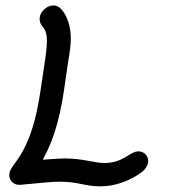

<svg xmlns="http://www.w3.org/2000/svg" viewBox="-20 -665 632 688"><path d="M13.9 -44.5C9.9 -21.8 25.6 -2.7 48.4 -2.7H52L150.9 -11.8C165.4 -13.1 179.7 -13.8 193.6 -13.8C264.7 -13.8 280.8 2.7 340.1 2.7C391 2.7 444.2 -15.5 489.3 -49.1C498.7 -56.4 508.4 -70 510.3 -80.9C514.3 -103.6 498.6 -122.7 475.9 -122.7C445.4 -122.7 422.1 -80.9 354.9 -80.9C318.1 -80.9 276.4 -97.2 214.2 -97.2C195.3 -97.2 176.7 -96 158.2 -94.5L133.3 -92.7C148.7 -123 181 -178 203.5 -306C211.8 -352.9 217.2 -398.7 224.1 -442.7C230.1 -481.8 240.3 -529.1 227.7 -576.4C219.8 -606.7 200.7 -645.5 171.7 -645.5C149 -645.5 126.5 -626.4 122.5 -603.6C120.7 -593.6 123.8 -580 129.9 -573.6C148.5 -551.1 154.6 -534.4 140.2 -440.9C132.7 -393.9 127 -347.6 119.1 -302.9C84.3 -105.8 20.4 -81.2 13.9 -44.5Z"/></svg>

Font: TudorRose
Style: Oblique
Weight: 500
Italic angle: 10°
Version: Version 001.000